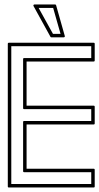

<svg xmlns="http://www.w3.org/2000/svg" viewBox="-20 -833 446 864"><path d="M15.1 -635.7Q15.1 -640.6 20 -640.6H401.4Q406.2 -640.6 406.2 -635.7V-561Q406.2 -556.2 401.4 -556.2H99.6V-357.4H401.4Q406.2 -357.4 406.2 -352.5V-277.8Q406.2 -272.9 401.4 -272.9H99.6V-73.7H401.4Q406.2 -73.7 406.2 -68.8V5.9Q406.2 10.7 401.4 10.7H20Q15.1 10.7 15.1 5.9ZM30.8 -4.9H390.6V-58.1H88.9Q84 -58.1 84 -63V-283.7Q84 -288.6 88.9 -288.6H390.6V-341.8H88.9Q84 -341.8 84 -346.7V-566.9Q84 -571.8 88.9 -571.8H390.6V-625H30.8ZM130.9 -805.7Q129.4 -808.1 130.9 -810.5Q132.3 -813 135.3 -813H227.5Q231.4 -813 232.4 -809.6L271.5 -671.4Q272.5 -668.9 270.8 -667Q269 -665 266.6 -665H211.4Q208 -665 207 -667.5ZM218.3 -680.7H252.4Q244.1 -710.4 235.8 -738.8Q227.5 -767.1 219.2 -797.4H153.8Z"/></svg>

Font: Fibel Sued Kontur LRS
Style: Regular
Weight: 400
Designer: Peter Wiegel
Foundry: Peter Wiegel
Version: Version 000.000